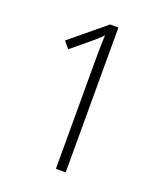

<svg xmlns="http://www.w3.org/2000/svg" viewBox="-133 -802 755 889"><g transform="rotate(20 244.5 -357.0)"><path d="M296.4 0H248V-536.6Q248 -561.5 248.3 -582.3Q248.5 -603 249 -621.6Q249.5 -640.1 250.5 -659.2Q239.7 -647 228.8 -637Q217.8 -627 201.2 -613.3L112.3 -539.6L84.5 -572.8L255.4 -713.9H296.4Z"/></g></svg>

Font: Open Sans SemiCondensed Light
Style: Regular
Weight: 300
Width: 4
Designer: Monotype Design Team
Foundry: Monotype Imaging Inc.
Version: Version 3.000